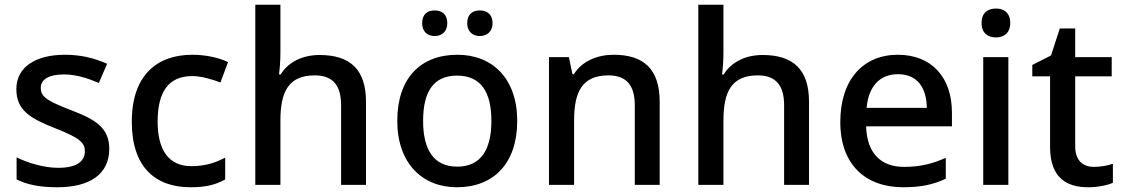

<svg xmlns="http://www.w3.org/2000/svg" viewBox="-20 -780 4740 810"><path d="M441 -152C441 -241 382 -276 283 -314C182 -353 152 -370 152 -409C152 -445 186 -466 250 -466C301 -466 350 -450 397 -430L432 -511C377 -535 321 -549 255 -549C131 -549 49 -498 49 -404C49 -315 107 -281 210 -240C316 -199 338 -178 338 -142C338 -100 305 -72 225 -72C165 -72 97 -93 50 -116V-23C95 -1 146 10 222 10C360 10 441 -46 441 -152Z M784 10C849 10 891 -1 930 -23V-115C891 -94 846 -79 787 -79C694 -79 645 -144 645 -267C645 -394 692 -459 791 -459C829 -459 873 -446 910 -432L942 -518C907 -535 852 -549 792 -549C644 -549 536 -465 536 -266C536 -75 635 10 784 10Z M1163 -557V-760H1057V0H1163V-271C1163 -393 1197 -462 1308 -462C1384 -462 1419 -420 1419 -336V0H1524V-351C1524 -489 1455 -548 1328 -548C1260 -548 1198 -521 1164 -466H1157C1160 -487 1163 -523 1163 -557Z M1761 -682C1761 -646 1784 -628 1814 -628C1843 -628 1867 -646 1867 -682C1867 -721 1843 -736 1814 -736C1784 -736 1761 -721 1761 -682ZM1951 -682C1951 -646 1975 -628 2004 -628C2033 -628 2058 -646 2058 -682C2058 -721 2033 -736 2004 -736C1975 -736 1951 -721 1951 -682ZM2162 -270C2162 -449 2057 -549 1910 -549C1753 -549 1656 -449 1656 -270C1656 -91 1762 10 1907 10C2063 10 2162 -91 2162 -270ZM1765 -270C1765 -392 1808 -461 1908 -461C2009 -461 2053 -392 2053 -270C2053 -149 2009 -77 1909 -77C1809 -77 1765 -149 1765 -270Z M2569 -549C2501 -549 2436 -523 2401 -467H2395L2380 -539H2296V0H2402V-272C2402 -394 2437 -462 2547 -462C2623 -462 2658 -420 2658 -336V0H2763V-351C2763 -490 2694 -549 2569 -549Z M3032 -557V-760H2926V0H3032V-271C3032 -393 3066 -462 3177 -462C3253 -462 3288 -420 3288 -336V0H3393V-351C3393 -489 3324 -548 3197 -548C3129 -548 3067 -521 3033 -466H3026C3029 -487 3032 -523 3032 -557Z M3768 -549C3623 -549 3525 -446 3525 -265C3525 -84 3633 10 3790 10C3866 10 3916 -1 3970 -26V-114C3913 -89 3863 -76 3794 -76C3694 -76 3637 -136 3634 -247H3996V-305C3996 -455 3909 -549 3768 -549ZM3768 -467C3851 -467 3889 -409 3890 -325H3636C3644 -416 3692 -467 3768 -467Z M4182 -744C4148 -744 4121 -727 4121 -683C4121 -640 4148 -622 4182 -622C4214 -622 4242 -640 4242 -683C4242 -727 4214 -744 4182 -744ZM4234 -539H4128V0H4234Z M4594 -76C4548 -76 4516 -104 4516 -162V-458H4670V-539H4516V-660H4451L4414 -546L4335 -506V-458H4410V-160C4410 -27 4483 10 4571 10C4610 10 4652 2 4675 -9V-89C4653 -81 4622 -76 4594 -76Z"/></svg>

Font: Noto Sans Arabic UI Md
Style: Regular
Weight: 500
Designer: Monotype Design Team, Nadine Chahine and Nizar Qandah
Foundry: Monotype Imaging Inc.
Version: Version 2.010